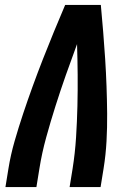

<svg xmlns="http://www.w3.org/2000/svg" viewBox="-20 -755 540 775"><path d="M2 0 14 -74Q23 -130 39 -185.5Q55 -241 73.5 -296.5Q92 -352 112 -407Q132 -462 153.5 -517Q175 -572 197.5 -626.5Q220 -681 243 -735H387Q392 -681 396.5 -626.5Q401 -572 404.5 -517Q408 -462 410 -407Q412 -352 412.5 -296.5Q413 -241 410 -185.5Q407 -130 398 -74L386 0H261L273 -74Q283 -137 287 -200.5Q291 -264 292.5 -327Q294 -390 293.5 -452.5Q293 -515 291 -577Q268 -515 246 -452.5Q224 -390 204 -327Q184 -264 166.5 -200.5Q149 -137 139 -74L127 0Z"/></svg>

Font: Iosevka Curly Extrabold
Style: Italic
Weight: 800
Italic angle: -9°
Monospace: yes
Designer: Belleve Invis
Foundry: Belleve Invis
Version: Version 22.1.2; ttfautohint (v1.8.4)